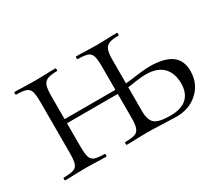

<svg xmlns="http://www.w3.org/2000/svg" viewBox="-79 -556 831 727"><g transform="rotate(-30 336.5 -192.0)"><path d="M649 -122Q649 -68 611.5 -33Q574 2 517 2Q503 2 459 0Q411 -2 392 -2L339 -1Q325 0 301 0Q298 0 298 -6Q298 -12 301 -12Q330 -12 343.5 -17Q357 -22 362 -36.5Q367 -51 367 -81V-184H145V-81Q145 -51 149.5 -36.5Q154 -22 167.5 -17Q181 -12 211 -12Q213 -12 213 -6Q213 0 211 0Q186 0 172 -1L123 -2L71 -1Q57 0 32 0Q29 0 29 -6Q29 -12 32 -12Q62 -12 75.5 -17Q89 -22 93.5 -36.5Q98 -51 98 -81V-305Q98 -335 93.5 -349.5Q89 -364 75.5 -369Q62 -374 33 -374Q30 -374 30 -380Q30 -386 33 -386Q57 -386 71 -385L123 -384L173 -385Q187 -386 211 -386Q213 -386 213 -380Q213 -374 211 -374Q182 -374 168.5 -368Q155 -362 150 -347.5Q145 -333 145 -303V-202H367V-305Q367 -335 362.5 -349.5Q358 -364 344.5 -369Q331 -374 302 -374Q299 -374 299 -380Q299 -386 302 -386Q326 -386 340 -385L392 -384L442 -385Q456 -386 480 -386Q482 -386 482 -380Q482 -374 480 -374Q451 -374 437.5 -368Q424 -362 419 -347.5Q414 -333 414 -303V-203Q427 -204 442 -206Q457 -208 464 -209Q472 -210 490 -212Q508 -214 523 -214Q586 -214 617.5 -191.5Q649 -169 649 -122ZM595 -99Q595 -144 570 -169.5Q545 -195 495 -195Q482 -195 465.5 -193Q449 -191 442 -190Q432 -188 414 -186V-81Q414 -43 431 -28Q448 -13 499 -13Q547 -13 571 -35Q595 -57 595 -99Z"/></g></svg>

Font: Cormorant Garamond Light
Style: Regular
Weight: 300
Designer: Christian Thalmann (Catharsis Fonts)
Version: Version 3.000